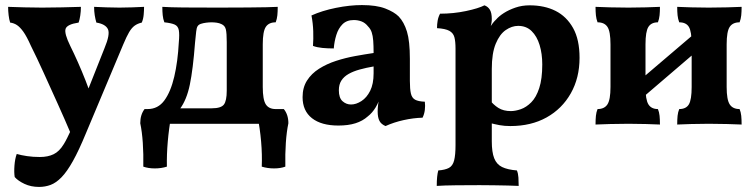

<svg xmlns="http://www.w3.org/2000/svg" viewBox="-20 -488 2977 757"><path d="M392 -298Q415 -353 405.5 -373Q396 -393 360 -399Q356 -412 353.5 -428Q351 -444 351 -461Q374 -460 400 -459Q426 -458 451 -458Q477 -458 501.5 -459Q526 -460 548 -461Q548 -447 546.5 -430Q545 -413 539 -399Q522 -395 510.5 -386.5Q499 -378 489 -361Q479 -344 466 -313L319 37Q291 105 267.5 147Q244 189 222.5 211Q201 233 179.5 241Q158 249 134 249Q102 249 76.5 237Q51 225 38 210Q35 192 37 165Q39 138 46 119Q63 124 86.5 127.5Q110 131 137 131Q169 131 191.5 120Q214 109 231 81Q241 66 266.5 11Q292 -44 323 -124ZM260 41Q236 -16 207.5 -79Q179 -142 152 -201.5Q125 -261 102 -307Q85 -345 72 -363Q59 -381 47 -389Q35 -397 20 -399Q16 -411 14 -428Q12 -445 12 -461Q41 -460 76.5 -459Q112 -458 146 -458Q182 -458 225 -459Q268 -460 299 -461Q299 -444 296.5 -427Q294 -410 290 -399Q244 -392 238.5 -374Q233 -356 257 -307Q271 -279 287 -243Q303 -207 317.5 -170Q332 -133 344 -97Z M563 0V-58H645L655 -61H815Q851 -61 862.5 -75.5Q874 -90 874 -131V-322Q874 -357 870.5 -372Q867 -387 853 -393Q845 -397 834.5 -398.5Q824 -400 814 -400Q804 -400 792.5 -398.5Q781 -397 772 -394Q763 -391 759 -384.5Q755 -378 753.5 -363.5Q752 -349 749 -320Q741 -215 728.5 -154.5Q716 -94 689 -58H562Q603 -58 628 -92Q653 -126 667 -185.5Q681 -245 685 -321Q688 -353 685 -369Q682 -385 669 -391Q656 -397 628 -400Q623 -413 621.5 -428Q620 -443 620 -461Q651 -459 703.5 -458.5Q756 -458 841 -458Q912 -458 957.5 -458.5Q1003 -459 1030.5 -459.5Q1058 -460 1075 -461Q1075 -442 1073.5 -427.5Q1072 -413 1067 -400Q1040 -400 1028 -382Q1016 -364 1016 -313V-145Q1016 -95 1028 -76.5Q1040 -58 1067 -58V0ZM1012 169Q1014 122 1009.5 70Q1005 18 995 -31V-58H1099Q1117 -36 1117 -2Q1110 31 1107 75Q1104 119 1105 169Q1086 176 1060.5 176Q1035 176 1012 169ZM638 169Q616 176 590.5 176Q565 176 545 169Q546 119 543 75Q540 31 533 -2Q533 -36 550 -58H655V-31Q646 18 641.5 70Q637 122 638 169Z M1500 9Q1483 2 1476 -11.5Q1469 -25 1469 -49Q1469 -61 1471 -77.5Q1473 -94 1478 -109L1481 -112Q1474 -86 1461 -64.5Q1448 -43 1430 -29Q1410 -11 1381.5 -2Q1353 7 1314 7Q1247 7 1210 -22Q1173 -51 1173 -105Q1173 -143 1190.5 -170.5Q1208 -198 1238 -217Q1268 -236 1305 -248Q1342 -260 1380.5 -267Q1419 -274 1453 -279Q1453 -308 1451.5 -327.5Q1450 -347 1445.5 -360.5Q1441 -374 1431 -384Q1420 -398 1405.5 -403.5Q1391 -409 1375 -409Q1347 -409 1330.5 -392.5Q1314 -376 1306 -350Q1298 -324 1296 -297Q1272 -297 1251 -299Q1230 -301 1214 -307Q1216 -334 1215 -365Q1214 -396 1208 -427Q1250 -446 1304.5 -457Q1359 -468 1407 -468Q1464 -468 1499 -454.5Q1534 -441 1552 -423Q1573 -401 1584.5 -363.5Q1596 -326 1596 -256V-169Q1596 -137 1600 -119.5Q1604 -102 1616.5 -95Q1629 -88 1655 -87Q1657 -71 1655 -54.5Q1653 -38 1646 -24Q1610 -23 1571.5 -14.5Q1533 -6 1500 9ZM1364 -76Q1384 -76 1405 -89.5Q1426 -103 1439.5 -130Q1453 -157 1453 -199V-226Q1424 -221 1398.5 -214Q1373 -207 1354.5 -196.5Q1336 -186 1326 -170.5Q1316 -155 1316 -132Q1316 -102 1330.5 -89Q1345 -76 1364 -76Z M1702 245Q1702 224 1703.5 209.5Q1705 195 1708 184Q1735 182 1750 174Q1765 166 1770.5 144.5Q1776 123 1776 84V-296Q1776 -325 1771.5 -341.5Q1767 -358 1751.5 -366.5Q1736 -375 1703 -377Q1703 -392 1705.5 -406.5Q1708 -421 1715 -434Q1768 -434 1817.5 -444.5Q1867 -455 1890 -467Q1904 -462 1911.5 -449.5Q1919 -437 1919 -413Q1919 -398 1913.5 -380.5Q1908 -363 1898 -337L1919 -316V69Q1919 112 1928.5 136Q1938 160 1959.5 170.5Q1981 181 2018 184Q2023 196 2024 212Q2025 228 2025 245Q2008 244 1982.5 243.5Q1957 243 1928 242.5Q1899 242 1871 242Q1826 242 1778 242.5Q1730 243 1702 245ZM1992 9Q1969 9 1950 5.5Q1931 2 1908 -4V-97Q1925 -75 1945 -62.5Q1965 -50 1994 -50Q2012 -50 2033.5 -57.5Q2055 -65 2074.5 -84.5Q2094 -104 2106 -140.5Q2118 -177 2118 -234Q2118 -276 2107.5 -310.5Q2097 -345 2076 -365.5Q2055 -386 2023 -386Q1998 -386 1974 -369.5Q1950 -353 1934.5 -315.5Q1919 -278 1919 -216L1880 -318Q1896 -357 1910 -378.5Q1924 -400 1936 -411Q1947 -424 1966.5 -436.5Q1986 -449 2012 -458Q2038 -467 2068 -467Q2127 -467 2170.5 -445Q2214 -423 2239.5 -377.5Q2265 -332 2265 -260Q2265 -181 2230.5 -120Q2196 -59 2135 -25Q2074 9 1992 9Z M2650 3Q2650 -17 2651.5 -31.5Q2653 -46 2658 -58Q2685 -58 2696 -76.5Q2707 -95 2707 -145V-313Q2707 -364 2696 -382Q2685 -400 2658 -400Q2653 -413 2651.5 -427.5Q2650 -442 2650 -461Q2672 -460 2705 -459Q2738 -458 2774 -458Q2811 -458 2846.5 -459Q2882 -460 2904 -461Q2904 -442 2902.5 -427.5Q2901 -413 2896 -400Q2869 -400 2857 -382Q2845 -364 2845 -313V-145Q2845 -95 2857 -76.5Q2869 -58 2896 -58Q2901 -46 2902.5 -31.5Q2904 -17 2904 3Q2882 2 2846.5 1Q2811 0 2774 0Q2738 0 2705 1Q2672 2 2650 3ZM2328 3Q2328 -17 2329.5 -31.5Q2331 -46 2336 -58Q2363 -58 2375 -76.5Q2387 -95 2387 -145V-313Q2387 -364 2375 -382Q2363 -400 2336 -400Q2331 -413 2329.5 -427.5Q2328 -442 2328 -461Q2350 -460 2385.5 -459Q2421 -458 2458 -458Q2493 -458 2526.5 -459Q2560 -460 2582 -461Q2582 -442 2580.5 -427.5Q2579 -413 2574 -400Q2548 -400 2536.5 -382Q2525 -364 2525 -313V-145Q2525 -95 2536.5 -76.5Q2548 -58 2574 -58Q2579 -46 2580.5 -31.5Q2582 -17 2582 3Q2560 2 2526.5 1Q2493 0 2458 0Q2421 0 2385.5 1Q2350 2 2328 3ZM2497 -89V-167L2734 -369V-292Z"/></svg>

Font: Vollkorn
Style: Bold
Weight: 700
Designer: Friedrich Althausen
Foundry: Friedrich Althausen
Version: Version 5.000